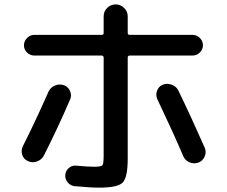

<svg xmlns="http://www.w3.org/2000/svg" viewBox="-20 -820 1040 880"><path d="M412.1 -55.7Q444.3 -55.7 449.7 -63Q455.1 -70.3 455.1 -109.4V-555.7Q455.1 -564.5 446.3 -565.4H137.7Q118.2 -565.4 104 -579.1Q89.8 -592.8 89.8 -612.3Q89.8 -631.8 104 -646Q118.2 -660.2 137.7 -660.2H446.3Q455.1 -660.2 455.1 -668.9V-745.1Q455.1 -768.6 471.7 -784.2Q488.3 -799.8 510.3 -799.8Q532.2 -799.8 548.8 -783.7Q565.4 -767.6 565.4 -745.1V-668.9Q565.4 -660.2 574.2 -660.2H862.3Q881.8 -660.2 896 -646Q910.2 -631.8 910.2 -612.3Q910.2 -593.8 896 -579.6Q881.8 -565.4 862.3 -565.4H574.2Q565.4 -565.4 565.4 -555.7V-94.7Q565.4 -6.8 542.5 16.6Q519.5 40 434.6 40Q393.6 40 321.3 33.2Q302.7 31.2 290 15.6Q277.3 0 279.3 -19.5Q281.2 -38.1 296.4 -50.8Q311.5 -63.5 332 -60.5Q383.8 -55.7 412.1 -55.7ZM85 -150.4Q142.6 -264.6 202.1 -399.4Q210.9 -418.9 231 -427.7Q251 -436.5 272.5 -429.7Q292 -422.9 300.8 -403.3Q309.6 -383.8 301.8 -365.2Q246.1 -235.4 180.7 -106.4Q170.9 -87.9 149.9 -80.1Q128.9 -72.3 108.9 -81.1Q88.9 -89.8 82 -109.9Q75.2 -129.9 85 -150.4ZM796.9 -406.2Q858.4 -279.3 918 -143.6Q926.8 -124 918.5 -103.5Q910.2 -83 890.1 -75.2Q870.1 -67.4 849.6 -75.7Q829.1 -84 820.3 -103.5Q776.4 -207 701.2 -365.2Q692.4 -383.8 699.7 -403.8Q707 -423.8 725.6 -431.6Q745.1 -439.5 766.1 -432.1Q787.1 -424.8 796.9 -406.2Z"/></svg>

Font: Rounded Mgen+ 1mn medium
Style: Regular
Weight: 500
Designer: [Source Han Sans]
Ryoko NISHIZUKA  (kana & ideographs); Paul D. Hunt (Latin, Greek & Cyrillic); Wenlong ZHANG  (bopomofo
Version: Version 1.059.20150602